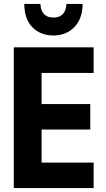

<svg xmlns="http://www.w3.org/2000/svg" viewBox="-20 -954 540 974"><path d="M50 0V-714H455V-584H191V-426H438V-297H191V-129H455V0ZM251 -774Q316 -774 357.5 -817Q399 -860 399 -934H317Q313 -865 251 -865Q189 -865 185 -934H103Q104 -855 145.5 -814.5Q187 -774 251 -774Z"/></svg>

Font: Noto Sans Mono Condensed Extra
Style: Regular
Weight: 800
Width: 3
Designer: Monotype Design Team
Foundry: Monotype Imaging Inc.
Version: Version 1.900